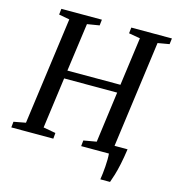

<svg xmlns="http://www.w3.org/2000/svg" viewBox="-134 -852 1026 1119"><g transform="rotate(15 379.0 -292.5)"><path d="M574 158Q577 140.5 579.2 119.8Q581.5 99 583 77.5Q584.5 56 584.8 36Q585 16 583.5 0L536 -52H682Q674.5 0.5 666 40.5Q657.5 80.5 648.8 109Q640 137.5 632.5 158ZM-5.5 0 -2 -35 70 -48.5 158 -695.5 93.5 -707.5 97.5 -743H342L338 -707.5L264.5 -695.5L224.5 -404.5H544.5L584 -695.5L515.5 -707.5L519.5 -743H764.5L760 -707.5L690.5 -695.5L603 -48.5L674 -35L670.5 0H416L419.5 -35L497 -48.5L538 -355.5H218L176.5 -48.5L251 -35L248 0Z"/></g></svg>

Font: Merriweather 60pt
Style: Italic
Weight: 400
Italic angle: -7.8°
Version: Version 2.101